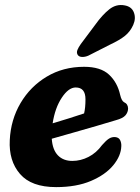

<svg xmlns="http://www.w3.org/2000/svg" viewBox="-20 -735 558 766"><path d="M464 -152.5Q463 -113.5 432 -75.8Q401 -38 343 -13.2Q285 11.5 204 11.5Q105 11.5 59.8 -41Q14.5 -93.5 19 -176.5Q23 -257.5 62 -323.8Q101 -390 166.5 -429.2Q232 -468.5 315.5 -468.5Q381.5 -468.5 415 -437.2Q448.5 -406 459.5 -356Q465 -333 474.5 -327.5Q490.5 -320.5 491 -302.5Q491 -287.5 480.8 -275.2Q470.5 -263 442.5 -255.5Q410 -245.5 365 -232.5Q320 -219.5 272.8 -206Q225.5 -192.5 186.5 -181.5Q189.5 -137.5 211 -115.2Q232.5 -93 268.5 -93Q302 -93 333.2 -109Q364.5 -125 387 -156Q403.5 -175 415.2 -182.2Q427 -189.5 440.5 -188Q454 -186.5 459.2 -176Q464.5 -165.5 464 -152.5ZM282 -386Q253.5 -386 226.5 -345.2Q199.5 -304.5 190 -243Q221.5 -252.5 255.5 -263Q289.5 -273.5 315.5 -282.5Q321 -305 321 -339Q321 -386 282 -386ZM360.5 -637Q388 -675.5 416 -697.8Q444 -720 477.5 -713.5Q505.5 -708.5 514.2 -685Q523 -661.5 511.5 -635.5Q500 -609.5 478.8 -592.2Q457.5 -575 419 -557L332.5 -513Q320 -507.5 307.8 -507.8Q295.5 -508 290 -516Q284.5 -525 289 -536Q293.5 -547 302.5 -559.5Z"/></svg>

Font: Fraunces 72pt S100
Style: Bold Italic
Weight: 700
Italic angle: -16°
Version: Version 1.000; ttfautohint (v1.8.3)